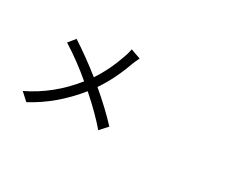

<svg xmlns="http://www.w3.org/2000/svg" viewBox="-112 -1080 1725 1447"><g transform="rotate(30 750.0 -356.0)"><path d="M198.2 15.6 132.8 -43.9Q343.8 -145.5 497.1 -337.9Q375 -442.4 239.3 -527.3L288.1 -586.9Q418.9 -502 544.9 -401.4Q620.1 -513.7 668.9 -657.2Q680.7 -689.5 687.5 -726.6L730.5 -710.9L773.4 -696.3Q758.8 -667 743.2 -627.9Q689.5 -475.6 605.5 -351.6Q740.2 -237.3 832 -137.7L773.4 -72.3Q692.4 -168 557.6 -287.1Q399.4 -90.8 198.2 15.6Z"/></g></svg>

Font: Bpmf GenSeki Gothic R
Style: R
Weight: 400
Foundry: But Ko
Version: Version 1.320